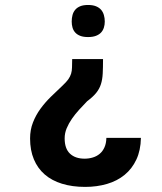

<svg xmlns="http://www.w3.org/2000/svg" viewBox="-20 -545 640 757"><path d="M386.2 -312Q386.2 -278.8 385 -255.1Q383.8 -231.4 377.9 -213.1Q372.1 -194.8 359.6 -179.2Q347.2 -163.6 323.7 -146Q308.1 -129.9 292.2 -112.5Q276.4 -95.2 263.7 -76.9Q251 -58.6 242.9 -39.3Q234.9 -20 234.9 0.5Q234.9 41 255.9 60.8Q276.9 80.6 313.5 80.6Q330.6 80.6 345.9 75.9Q361.3 71.3 373 61.5Q384.8 51.8 391.8 36.1Q398.9 20.5 399.4 -1.5H535.6Q534.7 47.9 517.6 84.2Q500.5 120.6 471.2 144.5Q441.9 168.5 401.9 180.2Q361.8 191.9 315.9 191.9Q264.6 191.9 224.4 179.4Q184.1 167 156.2 142.8Q128.4 118.7 113.5 83Q98.6 47.4 98.6 1Q98.6 -33.2 109.9 -62Q121.1 -90.8 139.4 -116Q157.7 -141.1 180.7 -163.6Q203.6 -186 226.6 -207.5Q241.7 -221.7 249.3 -232.4Q256.8 -243.2 260.3 -254.4Q263.7 -265.6 263.9 -279.1Q264.2 -292.5 264.6 -312ZM262.7 -460Q262.7 -473.6 265.9 -485.6Q269 -497.6 276.4 -506.3Q283.7 -515.1 296.1 -520.3Q308.6 -525.4 327.1 -525.4Q345.7 -525.4 358.4 -520.3Q371.1 -515.1 378.7 -506.3Q386.2 -497.6 389.6 -485.6Q393.1 -473.6 393.1 -460Q393.1 -447.3 389.6 -436.3Q386.2 -425.3 378.7 -417Q371.1 -408.7 358.4 -403.8Q345.7 -398.9 327.1 -398.9Q308.6 -398.9 296.1 -403.8Q283.7 -408.7 276.4 -417Q269 -425.3 265.9 -436.3Q262.7 -447.3 262.7 -460Z"/></svg>

Font: Roboto Mono
Style: Bold
Weight: 700
Designer: Google
Version: Version 2.000985; 2015; ttfautohint (v1.3)